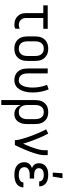

<svg xmlns="http://www.w3.org/2000/svg" viewBox="995 -1790 1009 3040"><g transform="rotate(90 1500.0 -269.5)"><path d="M379 8Q354 8 328.5 4Q303 0 280 -11.5Q257 -23 238.5 -41Q220 -59 208 -81.5Q196 -104 191.5 -129Q187 -154 187 -180V-450H64V-520H436V-450H264V-180Q264 -157 271 -134Q278 -111 294 -94Q310 -77 333 -69.5Q356 -62 379 -62Q394 -62 408 -66Q422 -70 434 -78V-8Q422 0 408 4Q394 8 379 8Z M750 8Q723 8 696.5 2.5Q670 -3 646.5 -16Q623 -29 604.5 -49.5Q586 -70 575 -94.5Q564 -119 560 -146Q556 -173 556 -200V-320Q556 -347 560 -374Q564 -401 575 -425.5Q586 -450 604.5 -470.5Q623 -491 646.5 -504Q670 -517 696.5 -522.5Q723 -528 750 -528Q777 -528 803.5 -522.5Q830 -517 853.5 -504Q877 -491 895.5 -470.5Q914 -450 925 -425.5Q936 -401 940 -374Q944 -347 944 -320V-200Q944 -173 940 -146Q936 -119 925 -94.5Q914 -70 895.5 -49.5Q877 -29 853.5 -16Q830 -3 803.5 2.5Q777 8 750 8ZM750 -62Q767 -62 784 -66Q801 -70 815 -79.5Q829 -89 839.5 -103Q850 -117 856 -133Q862 -149 864 -166Q866 -183 866 -200V-320Q866 -337 864 -354Q862 -371 856 -387Q850 -403 839.5 -417Q829 -431 815 -440.5Q801 -450 784 -454Q767 -458 750 -458Q733 -458 716 -454Q699 -450 685 -440.5Q671 -431 660.5 -417Q650 -403 644 -387Q638 -371 636 -354Q634 -337 634 -320V-200Q634 -183 636 -166Q638 -149 644 -133Q650 -117 660.5 -103Q671 -89 685 -79.5Q699 -70 716 -66Q733 -62 750 -62Z M1254 8Q1227 8 1200.5 2.5Q1174 -3 1151 -16.5Q1128 -30 1110.5 -50.5Q1093 -71 1082.5 -95.5Q1072 -120 1068 -146.5Q1064 -173 1064 -200V-520H1142V-200Q1142 -183 1144 -166.5Q1146 -150 1151.5 -134Q1157 -118 1167 -104Q1177 -90 1190.5 -80Q1204 -70 1220.5 -66Q1237 -62 1254 -62Q1271 -62 1287 -69Q1303 -76 1314.5 -89Q1326 -102 1334 -117.5Q1342 -133 1347.5 -149Q1353 -165 1356.5 -182Q1360 -199 1362 -216Q1364 -233 1365 -250Q1366 -267 1366 -284Q1366 -342 1355 -399Q1344 -456 1323 -510L1395 -535Q1419 -475 1431.5 -411.5Q1444 -348 1444 -284Q1444 -252 1440.5 -219.5Q1437 -187 1428.5 -155.5Q1420 -124 1406 -94.5Q1392 -65 1370 -41Q1348 -17 1317 -4.5Q1286 8 1254 8Z M1564 215V-320Q1564 -347 1568 -373.5Q1572 -400 1582.5 -424.5Q1593 -449 1610.5 -469.5Q1628 -490 1651 -503.5Q1674 -517 1700.5 -522.5Q1727 -528 1754 -528Q1781 -528 1807.5 -522.5Q1834 -517 1857 -503.5Q1880 -490 1897.5 -469.5Q1915 -449 1925.5 -424.5Q1936 -400 1940 -373.5Q1944 -347 1944 -320V-200Q1944 -175 1941.5 -150.5Q1939 -126 1931 -102.5Q1923 -79 1910 -58Q1897 -37 1877.5 -21.5Q1858 -6 1834 1Q1810 8 1785 8Q1761 8 1738 1.5Q1715 -5 1696 -19Q1677 -33 1663.5 -53Q1650 -73 1642 -96V215ZM1754 -62Q1771 -62 1787.5 -66Q1804 -70 1817.5 -80Q1831 -90 1841 -104Q1851 -118 1856.5 -134Q1862 -150 1864 -166.5Q1866 -183 1866 -200V-320Q1866 -337 1864 -353.5Q1862 -370 1856.5 -386Q1851 -402 1841 -416Q1831 -430 1817.5 -440Q1804 -450 1787.5 -454Q1771 -458 1754 -458Q1737 -458 1720.5 -454Q1704 -450 1690.5 -440Q1677 -430 1667 -416Q1657 -402 1651.5 -386Q1646 -370 1644 -353.5Q1642 -337 1642 -320V-200Q1642 -183 1644 -166.5Q1646 -150 1651.5 -134Q1657 -118 1667 -104Q1677 -90 1690.5 -80Q1704 -70 1720.5 -66Q1737 -62 1754 -62Z M2199 0Q2199 -33 2191 -65Q2183 -97 2174 -129Q2165 -161 2154.5 -192Q2144 -223 2132.5 -254Q2121 -285 2109 -315.5Q2097 -346 2084 -376Q2071 -406 2056.5 -436Q2042 -466 2027 -495L2095 -528Q2121 -481 2143 -432Q2165 -383 2184.5 -333Q2204 -283 2222 -232.5Q2240 -182 2254 -130Q2266 -157 2278 -184.5Q2290 -212 2300.5 -239.5Q2311 -267 2321 -295Q2331 -323 2339 -351.5Q2347 -380 2352.5 -409Q2358 -438 2358 -468V-520H2436V-468Q2436 -427 2426.5 -386Q2417 -345 2404.5 -305.5Q2392 -266 2377 -227.5Q2362 -189 2345.5 -151Q2329 -113 2312 -75Q2295 -37 2276 0Z M2747 8Q2723 8 2699.5 5Q2676 2 2653 -5.5Q2630 -13 2610 -26.5Q2590 -40 2575.5 -59.5Q2561 -79 2554.5 -102Q2548 -125 2548 -149Q2548 -170 2553.5 -190Q2559 -210 2572 -226Q2585 -242 2602.5 -253Q2620 -264 2639 -271Q2623 -278 2608 -288.5Q2593 -299 2582.5 -313.5Q2572 -328 2568 -345.5Q2564 -363 2564 -381Q2564 -403 2570 -425Q2576 -447 2589 -464.5Q2602 -482 2620.5 -495Q2639 -508 2660 -515.5Q2681 -523 2703 -525.5Q2725 -528 2747 -528Q2768 -528 2789.5 -525.5Q2811 -523 2831.5 -516.5Q2852 -510 2870.5 -498.5Q2889 -487 2902.5 -470Q2916 -453 2923 -432.5Q2930 -412 2930 -390V-385H2852V-388Q2852 -405 2841.5 -420.5Q2831 -436 2815.5 -444Q2800 -452 2782.5 -455Q2765 -458 2747 -458Q2729 -458 2710.5 -454.5Q2692 -451 2676 -441.5Q2660 -432 2651 -415.5Q2642 -399 2642 -380Q2642 -368 2646 -356Q2650 -344 2658.5 -335Q2667 -326 2678 -320Q2689 -314 2701 -311Q2713 -308 2725.5 -306.5Q2738 -305 2750 -305H2806V-235H2750Q2736 -235 2722 -234Q2708 -233 2694 -229Q2680 -225 2667.5 -218.5Q2655 -212 2645 -202Q2635 -192 2630.5 -178.5Q2626 -165 2626 -150Q2626 -129 2636.5 -110Q2647 -91 2665.5 -80Q2684 -69 2705 -65.5Q2726 -62 2747 -62Q2760 -62 2773 -63Q2786 -64 2799 -67Q2812 -70 2824 -75Q2836 -80 2846 -88.5Q2856 -97 2862 -109Q2868 -121 2868 -134V-135H2946V-132Q2946 -109 2937.5 -87.5Q2929 -66 2914 -49Q2899 -32 2879 -21Q2859 -10 2837 -3.5Q2815 3 2792.5 5.5Q2770 8 2747 8ZM2712 -600 2723 -754H2801L2776 -600Z"/></g></svg>

Font: Iosevka Fixed
Style: Regular
Weight: 400
Monospace: yes
Designer: Belleve Invis
Foundry: Belleve Invis
Version: Version 33.2.4